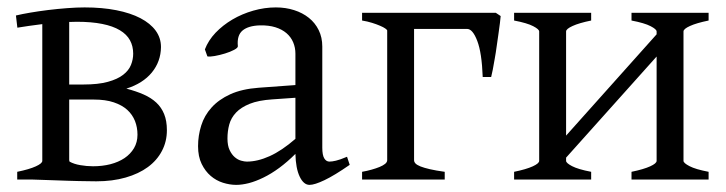

<svg xmlns="http://www.w3.org/2000/svg" viewBox="-20 -489 1977 523"><path d="M188.5 -429.7Q183.6 -429.7 178.7 -429.4Q173.8 -429.2 168.5 -429.2V-258.8H207.5Q247.6 -258.8 273.9 -266.1Q300.3 -273.4 315.4 -285.2Q330.6 -296.9 336.7 -312Q342.8 -327.1 342.8 -342.8Q342.8 -363.3 334 -379.4Q325.2 -395.5 306.4 -406.7Q287.6 -418 258.5 -423.8Q229.5 -429.7 188.5 -429.7ZM168.5 -217.8V-52.7Q168.5 -51.8 169.4 -48.8Q181.6 -42 199 -39.1Q216.3 -36.1 233.4 -36.1Q258.8 -36.1 280.8 -41.7Q302.7 -47.4 319.1 -58.3Q335.4 -69.3 345 -85.4Q354.5 -101.6 354.5 -122.1Q354.5 -142.1 347.7 -159.4Q340.8 -176.8 326.7 -189.7Q312.5 -202.6 290 -210.2Q267.6 -217.8 236.3 -217.8ZM434.6 -134.3Q434.6 -103.5 421.1 -77.9Q407.7 -52.2 382.8 -33.9Q357.9 -15.6 322.3 -5.4Q286.6 4.9 242.2 4.9Q233.4 4.9 220.9 4.6Q208.5 4.4 194.6 4.2Q180.7 3.9 165.8 3.4Q150.9 2.9 136.7 2.4Q103 1.5 66.4 0H26.9V-21Q60.1 -27.8 77.6 -35.9Q95.2 -43.9 95.2 -50.8V-423.3Q76.7 -420.9 59.1 -418.5Q41.5 -416 27.3 -413.6L23.4 -446.8Q39.6 -450.7 62.5 -454.6Q85.4 -458.5 111.1 -461.7Q136.7 -464.8 162.8 -466.8Q189 -468.8 210.4 -468.8Q258.3 -468.8 296.9 -461.2Q335.4 -453.6 362.5 -439.5Q389.6 -425.3 404.1 -405.5Q418.5 -385.7 418.5 -360.8Q418 -321.3 393.6 -291.5Q369.1 -261.7 324.2 -247.6Q350.6 -240.7 371.1 -231.7Q391.6 -222.7 405.8 -209.5Q419.9 -196.3 427.2 -178Q434.6 -159.7 434.6 -134.3Z M652.3 -48.8Q681.6 -48.8 714.6 -63.7Q747.6 -78.6 784.7 -110.8V-222.7L721.7 -218.3Q684.1 -215.8 660.4 -206.3Q636.7 -196.8 623 -182.4Q609.4 -168 604.5 -149.9Q599.6 -131.8 599.6 -111.8Q599.6 -92.3 605.5 -80.1Q611.3 -67.9 619.6 -60.8Q627.9 -53.7 637 -51.3Q646 -48.8 652.3 -48.8ZM932.6 -40Q891.1 -11.2 864 1.7Q836.9 14.6 823.2 14.6Q807.1 14.6 796.4 -7.8Q785.6 -30.3 784.7 -69.8Q762.7 -47.9 740.7 -31.7Q718.8 -15.6 697.8 -5.4Q676.8 4.9 658 9.8Q639.2 14.6 623.5 14.6Q606 14.6 587.4 8.8Q568.8 2.9 554 -9.8Q539.1 -22.5 529.3 -42.5Q519.5 -62.5 519.5 -90.8Q519.5 -119.6 528.1 -147Q536.6 -174.3 556.2 -196Q575.7 -217.8 607.2 -232.2Q638.7 -246.6 684.6 -250L784.7 -257.3V-342.8Q784.7 -359.4 778.6 -373.8Q772.5 -388.2 760.3 -398.7Q748 -409.2 730 -414.8Q711.9 -420.4 688 -419.9Q656.2 -418.9 640.6 -405.8Q625 -392.6 627.9 -363.3Q628.4 -358.9 617.9 -353.3Q607.4 -347.7 593 -343.3Q578.6 -338.9 564.7 -336.4Q550.8 -334 544.9 -335.4L538.1 -354.5Q547.4 -378.9 567.1 -399.7Q586.9 -420.4 613 -435.8Q639.2 -451.2 669.9 -460Q700.7 -468.8 731.4 -468.8Q758.3 -468.8 781.2 -461.4Q804.2 -454.1 821.3 -440.4Q838.4 -426.8 848.1 -407Q857.9 -387.2 857.9 -362.3V-86.9Q857.9 -66.4 863.3 -57.6Q868.7 -48.8 877.4 -48.8Q884.3 -48.8 895 -51.3Q905.8 -53.7 925.3 -62Z M966.3 0V-21Q980 -23.4 992.2 -26.9Q1004.4 -30.3 1013.9 -34.2Q1023.4 -38.1 1029.1 -42.7Q1034.7 -47.4 1034.7 -52.7V-405.8Q1034.7 -407.7 1029.5 -411.4Q1024.4 -415 1015.1 -418.9Q1005.9 -422.9 993.4 -426.8Q981 -430.7 966.3 -433.1V-454.1H1330.6L1343.8 -445.3Q1343.3 -439 1341.8 -426.3Q1340.3 -413.6 1337.9 -397.5Q1335.4 -381.3 1333 -363.3Q1330.6 -345.2 1327.6 -328.9Q1324.7 -312.5 1322.3 -299.3Q1319.8 -286.1 1317.9 -279.3H1294.9Q1292.5 -345.2 1280 -377.7Q1267.6 -410.2 1252.4 -410.2H1107.9V-52.7Q1107.9 -47.9 1111.8 -43.7Q1115.7 -39.6 1125.5 -35.6Q1135.3 -31.7 1151.1 -28.1Q1167 -24.4 1191.4 -21V0Z M1700.2 0V-21Q1733.4 -27.8 1751 -35.9Q1768.6 -43.9 1768.6 -50.8V-335L1522 -59.6V-50.8Q1522 -44.9 1538.3 -36.4Q1554.7 -27.8 1590.3 -21V0H1380.4V-21Q1413.6 -27.8 1431.2 -35.9Q1448.7 -43.9 1448.7 -50.8V-403.3Q1448.7 -409.2 1432.4 -417.7Q1416 -426.3 1380.4 -433.1V-454.1H1590.3V-433.1Q1557.1 -426.3 1539.6 -418.2Q1522 -410.2 1522 -403.3V-119.6L1768.6 -395.5V-403.3Q1768.6 -409.2 1752.2 -417.7Q1735.8 -426.3 1700.2 -433.1V-454.1H1910.2V-433.1Q1877 -426.3 1859.4 -418.2Q1841.8 -410.2 1841.8 -403.3V-50.8Q1841.8 -44.9 1858.2 -36.4Q1874.5 -27.8 1910.2 -21V0Z"/></svg>

Font: Gentium Plus Cyr
Style: Regular
Weight: 400
Designer: J. Victor Gaultney, Annie Olsen, Iska Routamaa, Becca Hirsbrunner
Foundry: SIL International
Version: Version 5.000